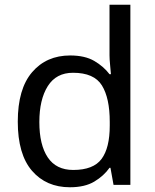

<svg xmlns="http://www.w3.org/2000/svg" viewBox="-20 -780 655 810"><path d="M275 10Q175 10 115 -59.5Q55 -129 55 -267Q55 -405 115.5 -475.5Q176 -546 276 -546Q338 -546 377.5 -523Q417 -500 442 -467H448Q447 -480 444.5 -505.5Q442 -531 442 -546V-760H530V0H459L446 -72H442Q418 -38 378 -14Q338 10 275 10ZM289 -63Q374 -63 408.5 -109.5Q443 -156 443 -250V-266Q443 -366 410 -419.5Q377 -473 288 -473Q217 -473 181.5 -416.5Q146 -360 146 -265Q146 -169 181.5 -116Q217 -63 289 -63Z"/></svg>

Font: Noto Sans NKo
Style: Regular
Weight: 400
Designer: Monotype Design Team
Foundry: Monotype Imaging Inc.
Version: Version 2.003; ttfautohint (v1.8.4.7-5d5b)